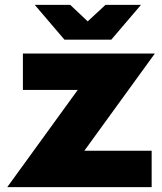

<svg xmlns="http://www.w3.org/2000/svg" viewBox="-20 -770 667 790"><path d="M560.1 -750 438 -606.9H245.1L123 -750H269L340.8 -682.1L414.1 -750ZM617.2 -549.8 327.1 -149.9H604V0H9.8L299.8 -399.9H74.2V-549.8Z"/></svg>

Font: Stilu Bold
Style: Regular
Weight: 700
Designer: Genilson Lima Santos
Foundry: Genilson Lima Santos
Version: Version 1.200;PS 001.200;hotconv 1.0.88;makeotf.lib2.5.64775